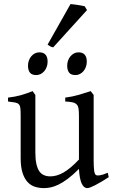

<svg xmlns="http://www.w3.org/2000/svg" viewBox="-20 -923 570 957"><path d="M522 -40Q503.9 -28.3 487.3 -18.3Q470.7 -8.3 456.5 -1Q442.4 6.3 431.6 10.5Q420.9 14.6 415 14.6Q397.9 14.6 387.2 -8.1Q376.5 -30.8 373.5 -81.1Q343.3 -50.8 318.1 -32Q293 -13.2 271.7 -2.9Q250.5 7.3 232.7 11Q214.8 14.6 199.2 14.6Q176.3 14.6 155.3 8.3Q134.3 2 118.2 -14.9Q102.1 -31.7 92.5 -61Q83 -90.3 83 -136.2V-347.2Q83 -370.6 81.5 -383.5Q80.1 -396.5 74 -403.1Q67.9 -409.7 55.2 -412.1Q42.5 -414.6 20 -417V-436.5Q37.6 -438.5 53 -441.4Q68.4 -444.3 82.8 -448.2Q97.2 -452.1 111.8 -457.3Q126.5 -462.4 142.6 -468.8L156.2 -449.7V-163.1Q156.2 -128.9 161.4 -106Q166.5 -83 176 -69.3Q185.5 -55.7 199.5 -49.8Q213.4 -43.9 231 -43.9Q246.6 -43.9 262.9 -48.6Q279.3 -53.2 296.6 -63.2Q314 -73.2 333 -89.1Q352.1 -105 373.5 -127.9V-347.2Q373.5 -369.1 371.3 -382.3Q369.1 -395.5 361.8 -402.8Q354.5 -410.2 341.1 -413.1Q327.6 -416 305.2 -417V-436.5Q340.3 -440.9 372.6 -450.2Q404.8 -459.5 432.1 -468.8L446.8 -449.7V-124Q446.8 -93.8 449 -74.7Q451.2 -55.7 458 -50.8Q463.9 -46.9 478 -49.1Q492.2 -51.3 517.1 -62ZM412.6 -615.7Q412.6 -602.1 408.2 -589.8Q403.8 -577.6 396.2 -568.6Q388.7 -559.6 378.4 -554.2Q368.2 -548.8 356 -548.8Q334 -548.8 324.5 -561Q314.9 -573.2 314.9 -595.7Q314.9 -609.4 319.3 -621.6Q323.7 -633.8 331.5 -642.8Q339.4 -651.9 349.4 -657Q359.4 -662.1 371.1 -662.1Q412.6 -662.1 412.6 -615.7ZM217.3 -615.7Q217.3 -602.1 212.9 -589.8Q208.5 -577.6 200.9 -568.6Q193.4 -559.6 183.1 -554.2Q172.9 -548.8 160.6 -548.8Q138.7 -548.8 129.2 -561Q119.6 -573.2 119.6 -595.7Q119.6 -609.4 124 -621.6Q128.4 -633.8 136.2 -642.8Q144 -651.9 154.1 -657Q164.1 -662.1 175.8 -662.1Q217.3 -662.1 217.3 -615.7ZM245.1 -687Q236.3 -688.5 229.5 -692.4Q222.7 -696.3 217.3 -700.7L331.5 -902.8Q337.4 -902.3 346.9 -901.1Q356.4 -899.9 366.9 -898.4Q377.4 -897 387.2 -895Q397 -893.1 402.3 -891.6L413.6 -872.6Z"/></svg>

Font: Gentium Plus
Style: Regular
Weight: 400
Designer: J. Victor Gaultney, Annie Olsen, Iska Routamaa
Foundry: SIL International
Version: Version 1.510